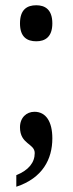

<svg xmlns="http://www.w3.org/2000/svg" viewBox="-20 -556 276 730"><path d="M118 -399C151 -399 179 -415 179 -467C179 -520 151 -536 118 -536C83 -536 56 -520 56 -467C56 -415 83 -399 118 -399ZM42 110V154C142 121 179 49 179 -30C179 -93 155 -131 111 -131C81 -131 56 -109 56 -72C56 -7 112 -11 112 26C112 62 89 91 42 110Z"/></svg>

Font: Noto Serif Lao ExtraCondensed SemiBold
Style: Regular
Weight: 600
Width: 2
Designer: Monotype Design Team
Foundry: Monotype Imaging Inc.
Version: Version 2.003